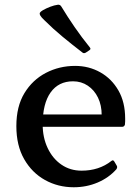

<svg xmlns="http://www.w3.org/2000/svg" viewBox="-20 -781 589 810"><path d="M291 9Q225 9 170 -21.5Q115 -52 82 -109.5Q49 -167 49 -249Q49 -332 83 -388Q117 -444 173.5 -473.5Q230 -503 297 -503Q355 -503 403 -476Q451 -449 479.5 -399.5Q508 -350 508 -281Q508 -276 508 -269Q508 -262 507 -255Q504 -246 495 -246H146V-298H433L409 -278Q409 -283 409 -287Q409 -291 409 -295Q409 -337 393.5 -369Q378 -401 350.5 -419.5Q323 -438 288 -438Q227 -438 193.5 -391Q160 -344 160 -256Q160 -201 181 -156.5Q202 -112 239 -86.5Q276 -61 324 -61Q398 -61 450 -102Q457 -108 462 -100L472 -83Q477 -76 471 -67Q439 -31 392 -11Q345 9 291 9ZM342 -559Q333 -554 327 -560Q284 -593 243.5 -626.5Q203 -660 168 -695Q154 -708 150 -715.5Q146 -723 148.5 -727.5Q151 -732 161 -738Q175 -746 192 -752.5Q209 -759 224 -761Q234 -762 239 -753Q265 -710 295 -666.5Q325 -623 359 -581Q365 -574 357 -569Z"/></svg>

Font: Hahmlet Medium
Style: Regular
Weight: 500
Version: Version 1.002